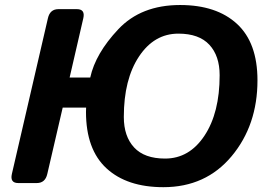

<svg xmlns="http://www.w3.org/2000/svg" viewBox="-20 -737 1063 773"><path d="M53.7 0Q19.5 0 27.8 -36.6L172.9 -663.6Q181.2 -700.2 215.3 -700.2H289.6Q323.7 -700.2 315.4 -663.6L260.3 -424.8H343.3Q364.3 -521.5 456.1 -619.1Q547.9 -716.8 705.1 -716.8Q851.6 -716.8 934.1 -640.9Q1016.6 -564.9 1016.6 -413.6Q1016.6 -232.9 912.6 -108.2Q808.6 16.6 637.7 16.6Q491.2 16.6 408.7 -59.3Q326.2 -135.3 326.2 -286.6Q326.2 -295.4 326.7 -303.7H232.4L170.4 -36.6Q162.1 0 127.9 0ZM478.5 -266.1Q478.5 -188 520 -143.3Q561.5 -98.6 644.5 -98.6Q742.2 -98.6 803.2 -190.7Q864.3 -282.7 864.3 -434.1Q864.3 -512.2 822.8 -556.9Q781.2 -601.6 698.2 -601.6Q600.6 -601.6 539.6 -509.5Q478.5 -417.5 478.5 -266.1Z"/></svg>

Font: Istok
Style: Bold Italic
Weight: 700
Italic angle: -13°
Designer: Andrey V. Panov
Foundry: Andrey V. Panov
Version: Version 1.0.3